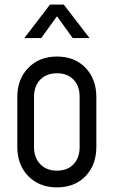

<svg xmlns="http://www.w3.org/2000/svg" viewBox="-20 -800 494 832"><path d="M227 12Q150.5 12 102.8 -36.5Q55 -85 55 -164.5V-379Q55 -457.5 102.8 -506.2Q150.5 -555 227 -555Q303.5 -555 350.5 -506.2Q397.5 -457.5 397.5 -379V-164.5Q397.5 -85 350.5 -36.5Q303.5 12 227 12ZM227 -60.5Q272.5 -60.5 298.8 -88.5Q325 -116.5 325 -162V-381.5Q325 -427 298.8 -454.8Q272.5 -482.5 227 -482.5Q181.5 -482.5 154.5 -454.8Q127.5 -427 127.5 -381.5V-162Q127.5 -116.5 154.5 -88.5Q181.5 -60.5 227 -60.5ZM85.5 -635 196.5 -780H256.5L368 -635H295L227 -729.5L158.5 -635Z"/></svg>

Font: Mohave
Style: Regular
Weight: 400
Designer: Gumpita Rahayu
Foundry: Tokotype
Version: Version 2.003; ttfautohint (v1.8.3)